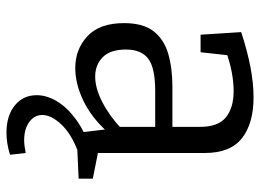

<svg xmlns="http://www.w3.org/2000/svg" viewBox="-124 -452 797 588"><g transform="rotate(90 274.0 -158.5)"><path d="M449 -45.2 436 -63 527.7 -44.7V-1.3L387.5 5L376 -91L383 -88Q339.3 -39.8 288.1 -15.4Q237 9 189 9Q131.3 9 91.3 -28.3Q51.3 -65.5 51.3 -140.5Q51.3 -198.7 76 -230.6Q100.8 -262.5 144.6 -275.5Q188.5 -288.5 246.5 -288.5H377.5L369 -278.5V-373.8Q369 -428.5 339.8 -452.3Q310.5 -476 259.5 -476Q232.5 -476 202.4 -470.4Q172.2 -464.8 138.2 -452.8L150.5 -466L140.5 -374.8H86.8L78.8 -499.2Q136.3 -518 186 -527.5Q235.7 -537 278.5 -537Q358.5 -537 403.7 -501.5Q449 -466 449 -388ZM132.2 -146.7Q132.2 -98.2 155.7 -75.1Q179.2 -52 215.2 -52Q250.5 -52 292.9 -73.7Q335.3 -95.5 374.8 -132.5L369 -111V-245L377.5 -235.8H259Q188.2 -235.8 160.2 -214.4Q132.2 -193 132.2 -146.7ZM387.3 219.7Q334.8 219.7 303.4 194.2Q272 168.7 272 127Q272 96.5 290.5 65.4Q309 34.3 345.6 7.3Q382.3 -19.7 436.5 -38L446.5 0Q391 20.5 361.9 51.4Q332.7 82.3 332.7 110Q332.7 134.3 354.1 149.9Q375.5 165.5 410.2 165.5Q419.2 165.5 429.1 164.1Q439 162.8 449 160.8L454.5 208.8Q436.2 214.5 419.5 217.1Q402.8 219.7 387.3 219.7Z"/></g></svg>

Font: Bitter Thin
Style: Regular
Weight: 100
Designer: Sol Matas, and Bitter project Authors
Foundry: Sol Matas
Version: Version 2.002